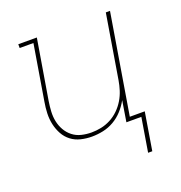

<svg xmlns="http://www.w3.org/2000/svg" viewBox="-126 -627 851 905"><g transform="rotate(-20 300.0 -175.0)"><path d="M464 170 492 0H417L434 -105Q420 -79 399.5 -56.5Q379 -34 353 -19Q327 -4 298.5 2Q270 8 242 8Q214 8 187 1.5Q160 -5 139 -21Q118 -37 105 -60.5Q92 -84 86 -111Q80 -138 81 -166.5Q82 -195 87 -223L133 -501H64V-520H157L107 -220Q103 -195 101.5 -169Q100 -143 105 -119Q110 -95 122 -74Q134 -53 153 -38Q172 -23 196.5 -17Q221 -11 247 -11Q271 -11 295.5 -16Q320 -21 343 -33Q366 -45 385 -63.5Q404 -82 417.5 -104.5Q431 -127 438.5 -151Q446 -175 450 -199L503 -520H524L441 -19H516L485 170Z"/></g></svg>

Font: Iosevka HT Thin Extended
Style: Italic
Weight: 100
Width: 7
Italic angle: -9°
Monospace: yes
Designer: Belleve Invis
Foundry: Belleve Invis
Version: Version 32.3.0; ttfautohint (v1.8.4)